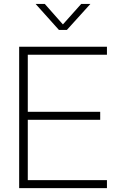

<svg xmlns="http://www.w3.org/2000/svg" viewBox="-20 -968 606 988"><path d="M78.6 0V-727.5H530.3V-686.5H123V-392.6H495.6V-351.6H123V-41H530.3V0ZM210.4 -947.8 303.7 -842.3 397.9 -947.8H444.8V-947.3L324.2 -814H283.2L163.6 -947.3V-947.8Z"/></svg>

Font: Inter Display ExtraLight
Style: Regular
Weight: 200
Designer: Rasmus Andersson
Foundry: rsms
Version: Version 4.000;git-a52131595